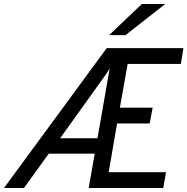

<svg xmlns="http://www.w3.org/2000/svg" viewBox="-36 -941 938 961"><path d="M-16 0 498 -700H882L869 -621H603L564 -402H728L713 -323H550L508 -79H795L781 0H408L438 -172H208L84 0ZM265 -249H452L513 -599Q506.5 -587 495.8 -571.2Q485 -555.5 475 -542ZM510 -765 674 -921H791L592 -765Z"/></svg>

Font: Overpass
Style: Italic
Weight: 400
Italic angle: -10°
Designer: Delve Withrington, Dave Bailey, Thomas Jockin
Foundry: Delve Fonts LLC
Version: Version 4.000